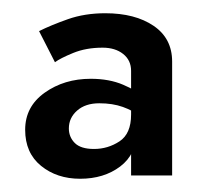

<svg xmlns="http://www.w3.org/2000/svg" viewBox="-20 -725 300 290"><path d="M84 -531Q84 -547 96.5 -558Q109 -569 130 -569Q150 -569 165.5 -563.5Q181 -558 194 -548V-580Q187 -588 166 -597Q145 -606 117 -606Q77 -606 47.5 -585Q18 -564 18 -529Q18 -494 42 -474.5Q66 -455 101 -455Q137 -455 161.5 -473.5Q186 -492 186 -525L178 -552Q178 -523 160.5 -511.5Q143 -500 122 -500Q102 -500 93 -509Q84 -518 84 -531ZM63 -631Q71 -637 90.5 -645Q110 -653 135 -653Q154 -653 166 -643.5Q178 -634 178 -618V-460H240V-632Q240 -667 212 -686Q184 -705 139 -705Q108 -705 82.5 -696Q57 -687 39 -678Z"/></svg>

Font: Jost SemiBold
Style: Regular
Weight: 600
Version: Version 3.710